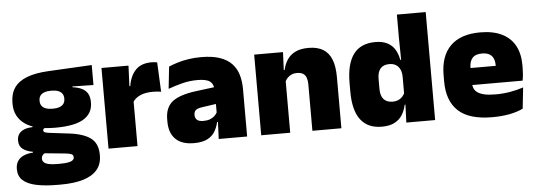

<svg xmlns="http://www.w3.org/2000/svg" viewBox="-53 -818 3270 1168"><g transform="rotate(-5 1582.0 -234.0)"><path d="M272.5 -155Q147.5 -155 86.2 -199.2Q25 -243.5 25 -322V-328Q25 -383 50.2 -420Q75.5 -457 127.5 -477.2Q179.5 -497.5 259.5 -501.5L525.5 -515.5V-393.5L397.5 -396V-391Q433 -386.5 456 -374.5Q479 -362.5 490 -342Q501 -321.5 501 -291.5V-288.5Q501 -223.5 446 -189.2Q391 -155 272.5 -155ZM263.5 66H280Q313 66 332 62.2Q351 58.5 359.2 51.2Q367.5 44 367.5 34V33Q367.5 19 354.2 13.8Q341 8.5 318 6.5L171 -8L208.5 -10.5Q198 -8.5 190.2 -3.8Q182.5 1 178.2 8.2Q174 15.5 174 25.5V26.5Q174 38.5 182.8 47.5Q191.5 56.5 211.2 61.2Q231 66 263.5 66ZM255.5 192.5Q178.5 192.5 125 181Q71.5 169.5 44 144Q16.5 118.5 16.5 77V75Q16.5 46.5 29 27Q41.5 7.5 65.5 -3.2Q89.5 -14 123 -16V-21Q83.5 -28 61.2 -45.5Q39 -63 39 -96V-97Q39 -121 50.2 -137Q61.5 -153 82.8 -161.5Q104 -170 134 -170.5V-190L251.5 -160H220Q208 -160 202.5 -156.5Q197 -153 197 -146V-145.5Q197 -136 206.5 -132.5Q216 -129 236.5 -126.5L352 -112.5Q440 -102 483.5 -69.2Q527 -36.5 527 33V36.5Q527 89.5 497.8 124Q468.5 158.5 412.5 175.5Q356.5 192.5 276 192.5ZM266 -271.5Q292 -271.5 308.5 -277.8Q325 -284 333.2 -296Q341.5 -308 341.5 -325V-328Q341.5 -345 333.2 -357Q325 -369 308.5 -375.2Q292 -381.5 266 -381.5Q240.5 -381.5 223.8 -375.2Q207 -369 198.8 -357.2Q190.5 -345.5 190.5 -328V-325Q190.5 -308 198.8 -296Q207 -284 223.8 -277.8Q240.5 -271.5 266 -271.5Z M757.5 -267.5 706.5 -367.5H748Q758 -430 792 -465.2Q826 -500.5 889.5 -500.5Q899 -500.5 907.2 -499.5Q915.5 -498.5 923.5 -497L932 -317Q922 -319 908.2 -320Q894.5 -321 881.5 -321Q834.5 -321 803.5 -306.8Q772.5 -292.5 757.5 -267.5ZM583 0V-492.5H748L741 -329.5H760V0Z M1256 0 1261 -126 1257.5 -130.5V-283.5L1256 -301.5Q1256 -336 1233.8 -352.2Q1211.5 -368.5 1158 -368.5Q1109.5 -368.5 1064.8 -357Q1020 -345.5 979 -330.5L993.5 -465Q1018.5 -476 1049 -485.2Q1079.5 -494.5 1115.5 -500Q1151.5 -505.5 1192 -505.5Q1260.5 -505.5 1306.2 -489.8Q1352 -474 1379 -445.2Q1406 -416.5 1417.8 -377Q1429.5 -337.5 1429.5 -290V0ZM1103.5 12Q1029.5 12 991.8 -25.8Q954 -63.5 954 -133V-145.5Q954 -219.5 999.2 -254.5Q1044.5 -289.5 1144 -302L1269.5 -318L1280 -217L1173.5 -201.5Q1144.5 -197.5 1133.2 -187.8Q1122 -178 1122 -159V-157Q1122 -139.5 1133.8 -128.5Q1145.5 -117.5 1173 -117.5Q1196 -117.5 1212.8 -123.8Q1229.5 -130 1240.8 -140.5Q1252 -151 1258.5 -163.5L1283.5 -103.5H1255Q1247.5 -70 1231.2 -44Q1215 -18 1184.5 -3Q1154 12 1103.5 12Z M1828 0V-283Q1828 -306.5 1822.2 -323.5Q1816.5 -340.5 1802.5 -349.5Q1788.5 -358.5 1764.5 -358.5Q1746 -358.5 1731.5 -352Q1717 -345.5 1706.8 -334.8Q1696.5 -324 1690.5 -310.5L1663.5 -383.5H1692Q1699.5 -418 1717.2 -445.2Q1735 -472.5 1766.8 -488.5Q1798.5 -504.5 1848 -504.5Q1902 -504.5 1936.8 -483.5Q1971.5 -462.5 1988.2 -420.2Q2005 -378 2005 -313.5V0ZM1515.5 0V-492.5H1691.5L1686 -366L1692.5 -348V0Z M2251 12Q2166 12 2122.2 -45.2Q2078.5 -102.5 2078.5 -217V-269.5Q2078.5 -386 2122.2 -445.2Q2166 -504.5 2256 -504.5Q2300 -504.5 2329 -489.5Q2358 -474.5 2374.8 -447.5Q2391.5 -420.5 2398 -383.5H2443.5L2403.5 -281Q2403 -307 2394.2 -325.2Q2385.5 -343.5 2369.2 -353.5Q2353 -363.5 2329 -363.5Q2293.5 -363.5 2275 -342.5Q2256.5 -321.5 2256.5 -279.5V-219Q2256.5 -176.5 2275.2 -155.2Q2294 -134 2331.5 -134Q2350 -134 2364.8 -140.5Q2379.5 -147 2390 -158.5Q2400.5 -170 2406.5 -185L2450 -109H2401Q2394 -75 2377 -47.5Q2360 -20 2329.5 -4Q2299 12 2251 12ZM2401.5 0 2406.5 -128.5 2403.5 -153V-350V-372.5L2401.5 -517V-659.5H2577.5V0Z M2926.5 13Q2785 13 2718.8 -48.5Q2652.5 -110 2652.5 -228.5V-267Q2652.5 -384.5 2714.8 -446Q2777 -507.5 2896.5 -507.5Q2976 -507.5 3029 -481.2Q3082 -455 3108.8 -405.8Q3135.5 -356.5 3135.5 -287V-271.5Q3135.5 -251.5 3133.8 -230.8Q3132 -210 3128.5 -192.5H2970Q2972 -223 2972.8 -250Q2973.5 -277 2973.5 -298.5Q2973.5 -324.5 2965.5 -342.2Q2957.5 -360 2940.5 -369.2Q2923.5 -378.5 2896.5 -378.5Q2856 -378.5 2837.8 -357.5Q2819.5 -336.5 2819.5 -298V-253.5L2820.5 -234.5V-203.5Q2820.5 -188 2826 -173.5Q2831.5 -159 2846.2 -147.8Q2861 -136.5 2888.2 -130Q2915.5 -123.5 2959 -123.5Q3003.5 -123.5 3046 -130.8Q3088.5 -138 3128 -151L3114 -22.5Q3079.5 -5.5 3031.8 3.8Q2984 13 2926.5 13ZM2746 -192.5V-296.5H3093V-192.5Z"/></g></svg>

Font: Anek Gujarati ExtraBold
Style: Regular
Weight: 800
Version: Version 1.003